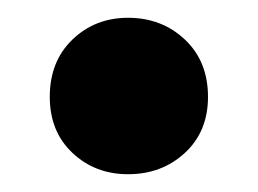

<svg xmlns="http://www.w3.org/2000/svg" viewBox="-20 -182 290 216"><path d="M124 14Q87 14 61.5 -10Q36 -34 36 -73Q36 -113 61.5 -137.5Q87 -162 124 -162Q162 -162 188 -137.5Q214 -113 214 -73Q214 -34 188 -10Q162 14 124 14Z"/></svg>

Font: Radio Canada Big
Style: Regular
Weight: 400
Designer: Étienne Aubert Bonn
Foundry: Coppers and Brasses
Version: Version 1.001